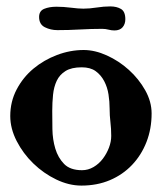

<svg xmlns="http://www.w3.org/2000/svg" viewBox="-20 -574 514 599"><path d="M241 -418Q276 -418 313.5 -401Q351 -384 382 -356Q413 -328 433 -292.5Q453 -257 453 -220Q453 -172 437 -131Q421 -90 392 -59.5Q363 -29 323 -12Q283 5 234 5Q195 5 155.5 -14Q116 -33 84 -64Q52 -95 32 -134Q12 -173 12 -212Q12 -257 32 -295Q52 -333 84.5 -360Q117 -387 158 -402.5Q199 -418 241 -418ZM143 -228Q143 -203 143.5 -171Q144 -139 152.5 -110.5Q161 -82 180 -62.5Q199 -43 236 -43Q255 -43 272 -53Q289 -63 301 -79Q313 -95 320 -113.5Q327 -132 327 -150Q327 -172 324.5 -193Q322 -214 322 -235Q322 -257 318.5 -279.5Q315 -302 305 -321Q295 -340 278.5 -352Q262 -364 235 -364Q203 -364 184.5 -352.5Q166 -341 157 -322Q148 -303 145.5 -278.5Q143 -254 143 -228ZM102 -521Q102 -540 118 -546.5Q134 -553 156 -553Q178 -553 201.5 -550Q225 -547 240 -547Q259 -547 281.5 -550.5Q304 -554 324 -554Q344 -554 357.5 -546Q371 -538 371 -514Q371 -499 362.5 -489Q354 -479 337 -479Q328 -479 318.5 -481.5Q309 -484 299 -484Q265 -484 229.5 -482Q194 -480 159 -480Q138 -480 120 -489Q102 -498 102 -521Z"/></svg>

Font: CAT Altenglisch
Style: Regular
Weight: 400
Designer: Peter Wiegel
Foundry: Peter Wiegel, CAT Fonts
Version: Version 1.000